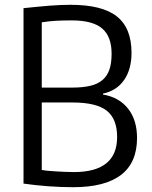

<svg xmlns="http://www.w3.org/2000/svg" viewBox="-20 -770 632 800"><path d="M285 10Q261 10 234 9Q207 8 179.5 6Q152 4 126 1Q100 -2 78 -5V-736Q145 -743 189 -746.5Q233 -750 274 -750Q406 -750 467 -701.5Q528 -653 528 -550Q528 -481 497 -436.5Q466 -392 409 -380V-376Q476 -365 513.5 -317.5Q551 -270 551 -195Q551 -92 484 -41Q417 10 285 10ZM290 -53Q468 -54 468 -199Q468 -275 424.5 -309Q381 -343 282 -343H154V-62Q163 -60 178 -58.5Q193 -57 211.5 -56Q230 -55 250 -54Q270 -53 290 -53ZM280 -405Q325 -405 356.5 -412.5Q388 -420 407.5 -437Q427 -454 436 -480.5Q445 -507 445 -546Q445 -618 405.5 -651.5Q366 -685 279 -685Q244 -685 214.5 -683.5Q185 -682 154 -677V-405Z"/></svg>

Font: Encode Sans Condensed
Style: Regular
Weight: 400
Designer: Pablo Impallari, Andres Torresi
Foundry: Pablo Impallari, Andres Torresi
Version: Version 1.000; ttfautohint (v1.00) -l 8 -r 50 -G 200 -x 14 -